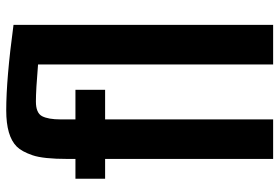

<svg xmlns="http://www.w3.org/2000/svg" viewBox="-158 -726 884 607"><g transform="rotate(-90 283.5 -422.0)"><path d="M508.8 0H383.8V-743.2Q302.7 -750 266.6 -750Q230.5 -750 220.2 -730.5Q210 -710.9 210 -671.9V-625H303.7V-531.2H210V0H85V-531.2H22.5V-625H85V-648.9Q85 -727.1 96.7 -760.7Q108.4 -794.9 124 -810.5Q157.2 -843.8 238.3 -843.8Q338.4 -843.8 508.8 -820.8Z"/></g></svg>

Font: Oswald
Style: Book
Weight: 400
Designer: vernon adams
Foundry: vernon adams
Version: Version 1.000